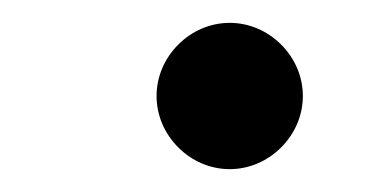

<svg xmlns="http://www.w3.org/2000/svg" viewBox="-20 -169 333 168"><path d="M245 -85C245 -102 238 -118 226 -130C214 -142 198 -149 181 -149C164 -149 148 -142 136 -130C124 -118 117 -102 117 -85C117 -68 124 -52 136 -40C148 -28 164 -21 181 -21C198 -21 214 -28 226 -40C238 -52 245 -68 245 -85Z"/></svg>

Font: Nupuram Expanded Light
Style: Regular
Weight: 300
Width: 7
Designer: Santhosh Thottingal (santhosh.thottingal@gmail.com)
Foundry: SMC
Version: Version 1.000